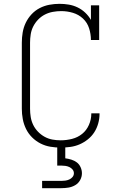

<svg xmlns="http://www.w3.org/2000/svg" viewBox="-20 -763 640 1003"><path d="M297 8Q270 8 243 3.5Q216 -1 191.5 -13.5Q167 -26 147.5 -45.5Q128 -65 116 -89.5Q104 -114 99 -141Q94 -168 94 -195V-540Q94 -567 98.5 -593.5Q103 -620 114.5 -644Q126 -668 144.5 -688Q163 -708 187 -720.5Q211 -733 237.5 -738Q264 -743 291 -743Q315 -743 339 -739Q363 -735 385 -724.5Q407 -714 425 -697Q443 -680 455 -659V-735H498V-554H455Q455 -585 445.5 -615Q436 -645 413.5 -666Q391 -687 361 -696Q331 -705 300 -705Q278 -705 256 -701Q234 -697 214.5 -687Q195 -677 179.5 -661Q164 -645 154 -625.5Q144 -606 140.5 -584Q137 -562 137 -540V-195Q137 -173 140.5 -151.5Q144 -130 153.5 -110.5Q163 -91 178.5 -75Q194 -59 213 -48.5Q232 -38 253.5 -34Q275 -30 297 -30Q327 -30 356.5 -37.5Q386 -45 409 -63.5Q432 -82 444.5 -110.5Q457 -139 457 -169Q457 -169 457 -169.5Q457 -170 457 -171H500Q500 -170 500 -169.5Q500 -169 500 -168Q500 -143 493 -118Q486 -93 472.5 -72Q459 -51 439 -35Q419 -19 396 -9Q373 1 347.5 4.5Q322 8 297 8ZM200 220V182H300Q311 182 321.5 180.5Q332 179 342 174.5Q352 170 359 161.5Q366 153 366 142Q366 131 359 122.5Q352 114 342 109.5Q332 105 321.5 103.5Q311 102 300 102H279V0H321V64Q337 66 353 71Q369 76 381.5 85.5Q394 95 401 110.5Q408 126 408 142Q408 161 398.5 178Q389 195 372.5 204.5Q356 214 337.5 217Q319 220 300 220Z"/></svg>

Font: Iosevka Slab XLtEx
Style: Regular
Weight: 200
Width: 7
Monospace: yes
Designer: Belleve Invis
Foundry: Belleve Invis
Version: Version 11.1.0; ttfautohint (v1.8.3)